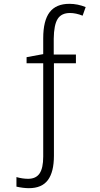

<svg xmlns="http://www.w3.org/2000/svg" viewBox="-20 -744 525 1004"><path d="M428 -707 412 -662Q377 -676 346 -676Q301 -676 281.5 -645Q262 -614 261 -542V-459H377V-413H262V70Q262 155 230.5 197.5Q199 240 131 240Q102 240 66 232V182Q98 191 127 191Q168 191 187 163Q206 135 206 75V-413H119V-445L206 -461V-544Q206 -636 239.5 -680Q273 -724 343 -724Q386 -724 428 -707Z"/></svg>

Font: Noto Sans UI NarrowLight
Style: Regular
Weight: 300
Width: 4
Designer: Monotype Design Team
Foundry: Monotype Imaging Inc.
Version: Version 1.001